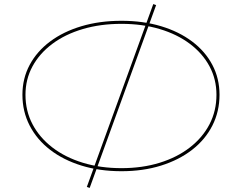

<svg xmlns="http://www.w3.org/2000/svg" viewBox="-20 -825 1187 942"><path d="M420 97 406 92 732 -805 746 -800ZM576 -723Q682 -723 770 -696.5Q858 -670 922.5 -621.5Q987 -573 1022 -506.5Q1057 -440 1057 -360Q1057 -278 1022 -209Q987 -140 922.5 -90Q858 -40 770 -12.5Q682 15 576 15Q469 15 380 -12.5Q291 -40 226 -90Q161 -140 125.5 -209Q90 -278 90 -360Q90 -440 125.5 -506.5Q161 -573 226 -621.5Q291 -670 380 -696.5Q469 -723 576 -723ZM576 -708Q473 -708 386.5 -682.5Q300 -657 237 -610Q174 -563 139.5 -499.5Q105 -436 105 -360Q105 -281 139.5 -215.5Q174 -150 237 -101.5Q300 -53 386.5 -26.5Q473 0 576 0Q678 0 763.5 -26.5Q849 -53 911.5 -101.5Q974 -150 1008 -215.5Q1042 -281 1042 -360Q1042 -436 1008 -499.5Q974 -563 911.5 -610Q849 -657 763.5 -682.5Q678 -708 576 -708Z"/></svg>

Font: Kalnia Expanded Thin
Style: Regular
Weight: 250
Width: 7
Designer: Frida Medrano
Foundry: Frida Medrano
Version: Version 1.105